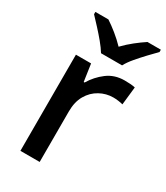

<svg xmlns="http://www.w3.org/2000/svg" viewBox="-190 -849 808 932"><g transform="rotate(30 214.0 -383.0)"><path d="M351 -549Q365 -549 381.5 -548Q398 -547 410 -544L399 -443Q388 -446 373 -448Q358 -450 345 -450Q305 -450 269.5 -430.5Q234 -411 212.5 -374Q191 -337 191 -283V0H83V-539H168L182 -443H187Q213 -487 254 -518Q295 -549 351 -549ZM185 -606Q171 -629 149 -655.5Q127 -682 103 -708Q79 -734 61 -753V-766H134Q160 -749 188.5 -726Q217 -703 243 -676Q269 -703 298 -726Q327 -749 353 -766H428V-753Q409 -734 384.5 -708Q360 -682 337.5 -655.5Q315 -629 303 -606Z"/></g></svg>

Font: Noto Sans Adlam Medium
Style: Regular
Weight: 500
Version: Version 3.001